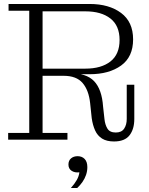

<svg xmlns="http://www.w3.org/2000/svg" viewBox="-20 -702 750 965"><path d="M21 0V-34H127V-648H23V-682H194V-34H319V0ZM553 9Q516 9 493 -5.5Q470 -20 458 -46.5Q446 -73 441 -108L433 -184Q426 -249 395 -285Q364 -321 300 -321H194V-335H327Q414 -335 453 -294Q492 -253 498 -167L505 -104Q508 -75 520 -55.5Q532 -36 562 -36Q591 -36 604 -55.5Q617 -75 617 -104V-276H655V-104Q655 -53 631 -22Q607 9 553 9ZM194 -321V-357H409Q489 -357 535 -393Q581 -429 581 -501Q581 -573 535 -609Q489 -645 409 -645H194V-682H431Q528 -682 588.5 -637Q649 -592 649 -504Q649 -416 588.5 -372.5Q528 -329 431 -329H357L346 -321ZM336 243Q355 222 366 202.5Q377 183 379 164Q356 167 340 156.5Q324 146 324 125Q324 105 337 94Q350 83 370 83Q392 83 405.5 97Q419 111 419 138Q419 158 412.5 177Q406 196 394.5 212.5Q383 229 368 243Z"/></svg>

Font: Montagu Slab 144pt Light
Style: Regular
Weight: 300
Designer: Florian Karsten
Foundry: Florian Karsten
Version: Version 1.000